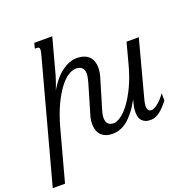

<svg xmlns="http://www.w3.org/2000/svg" viewBox="-242 -875 1254 1242"><g transform="rotate(-20 385.0 -254.0)"><path d="M361.8 -353Q367.2 -371.1 369.9 -386Q372.6 -400.9 372.6 -413.1Q372.6 -467.3 315.9 -467.3Q293 -467.3 263.9 -449.2Q234.9 -431.2 204.6 -391.6Q174.3 -352.1 144.8 -290Q115.2 -228 91.3 -140.1L-2.9 208.5H-87.4L139.2 -630.9Q144.5 -651.4 144.5 -661.1Q144.5 -671.9 139.6 -675.5Q134.8 -679.2 126 -679.2H112.3L122.1 -715.8H245.6L180.2 -473.1Q178.7 -468.3 175.5 -458Q172.4 -447.8 168 -434.6Q163.6 -421.4 158.2 -407.2Q152.8 -393.1 147.9 -379.9Q192.4 -455.6 244.1 -492.4Q295.9 -529.3 345.2 -529.3Q374.5 -529.3 395.8 -521.2Q417 -513.2 430.4 -499Q443.8 -484.9 450.2 -465.6Q456.5 -446.3 456.5 -423.3Q456.5 -407.7 453.6 -390.9Q450.7 -374 445.3 -356L385.7 -157.2Q376.5 -127.9 376.5 -105.5Q376.5 -78.1 389.9 -64.7Q403.3 -51.3 428.2 -51.3Q449.2 -51.3 478 -71.3Q506.8 -91.3 537.1 -131.8Q567.4 -172.4 596.7 -233.9Q626 -295.4 647.9 -378.4L685.1 -518.6H769.5L673.3 -157.2Q671.4 -149.4 668.7 -140.1Q666 -130.9 663.8 -121.1Q661.6 -111.3 659.9 -101.6Q658.2 -91.8 658.2 -83Q658.2 -67.4 664.6 -57.4Q670.9 -47.4 688 -47.4Q694.3 -47.4 705.3 -52.5Q716.3 -57.6 729.7 -67.9Q743.2 -78.1 757.3 -93.3Q771.5 -108.4 784.7 -128.4V-77.1Q770 -58.1 755.1 -42Q740.2 -25.9 724.9 -14.2Q709.5 -2.4 693.6 4.2Q677.7 10.7 661.1 10.7Q638.7 10.7 623.5 4.4Q608.4 -2 599.4 -12.9Q590.3 -23.9 586.7 -38.6Q583 -53.2 583 -70.3Q583 -90.3 587.2 -111.3Q591.3 -132.3 597.2 -152.8Q572.8 -107.9 548.3 -76.9Q523.9 -45.9 499.3 -26.4Q474.6 -6.8 449.7 2Q424.8 10.7 398.9 10.7Q368.7 10.7 348.4 1.7Q328.1 -7.3 315.9 -22Q303.7 -36.6 298.6 -55.4Q293.5 -74.2 293.5 -94.2Q293.5 -108.4 295.7 -122.6Q297.9 -136.7 301.8 -149.4Z"/></g></svg>

Font: Arian AMU Serif
Style: Italic
Weight: 400
Italic angle: -15°
Designer: Ruben Hakobyan (Tarumian)
Foundry: Ruben Hakobyan (Tarumian)
Version: Version 1.002